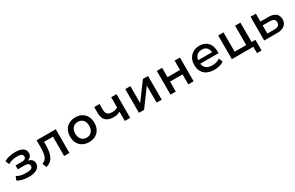

<svg xmlns="http://www.w3.org/2000/svg" viewBox="199 -1933 5367 3492"><g transform="rotate(-30 2882.0 -187.5)"><path d="M278 9Q205 9 143.5 -7Q82 -23 46 -50L78 -126Q114 -100 166.5 -89Q219 -78 275 -78Q346 -78 378.5 -94Q411 -110 411 -147Q411 -182 386 -197Q361 -212 315 -212H172V-293H306Q346 -293 369.5 -308Q393 -323 393 -355Q393 -389 365.5 -405Q338 -421 278 -421Q223 -421 173.5 -409Q124 -397 83 -372L51 -451Q95 -479 156 -493.5Q217 -508 288 -508Q392 -508 444.5 -470.5Q497 -433 497 -367Q497 -329 475.5 -301.5Q454 -274 413 -259V-257Q448 -248 471 -232Q494 -216 505 -192.5Q516 -169 516 -139Q516 -71 455.5 -31Q395 9 278 9Z M646 13 609 -73Q646 -87 670 -109Q694 -131 707.5 -165Q721 -199 726.5 -246Q732 -293 732 -356V-498H1134V0H1023V-406H835V-353Q835 -276 825.5 -215Q816 -154 795 -108.5Q774 -63 737.5 -33Q701 -3 646 13Z M1548 9Q1469 9 1411.5 -23Q1354 -55 1323 -113.5Q1292 -172 1292 -250Q1292 -328 1323 -385.5Q1354 -443 1411.5 -475.5Q1469 -508 1547 -508Q1626 -508 1683 -475.5Q1740 -443 1771 -385.5Q1802 -328 1802 -250Q1802 -172 1771 -113.5Q1740 -55 1683 -23Q1626 9 1548 9ZM1547 -84Q1615 -84 1654 -129Q1693 -174 1693 -250Q1693 -326 1654.5 -370Q1616 -414 1547 -414Q1478 -414 1439.5 -370Q1401 -326 1401 -250Q1401 -174 1440 -129Q1479 -84 1547 -84Z M2298 0V-195Q2269 -177 2235.5 -168.5Q2202 -160 2167 -160Q2088 -160 2038 -184.5Q1988 -209 1965 -256.5Q1942 -304 1942 -371V-498H2053V-378Q2053 -338 2065 -310Q2077 -282 2105.5 -267.5Q2134 -253 2184 -253Q2217 -253 2245.5 -260Q2274 -267 2298 -283V-498H2410V0Z M2594 0V-498H2701V-142L2965 -498H3072V0H2965V-357L2702 0Z M3256 0V-498H3368V-302H3630V-498H3742V0H3630V-209H3368V0Z M4180 9Q4091 9 4028 -21.5Q3965 -52 3932 -110.5Q3899 -169 3899 -250Q3899 -324 3929.5 -382Q3960 -440 4017 -474Q4074 -508 4154 -508Q4228 -508 4281 -476.5Q4334 -445 4362 -387.5Q4390 -330 4390 -250V-216H3984V-290H4313L4296 -270Q4296 -347 4259 -386Q4222 -425 4155 -425Q4111 -425 4077 -406Q4043 -387 4023.5 -351.5Q4004 -316 4004 -264V-251Q4004 -193 4025.5 -155Q4047 -117 4087 -98.5Q4127 -80 4184 -80Q4224 -80 4266 -90Q4308 -100 4344 -128L4378 -50Q4339 -18 4285 -4.5Q4231 9 4180 9Z M4996 133V0H4545V-498H4657V-92H4900V-498H5012V-91H5092V133Z M5225 0V-498H5337V-333H5501Q5603 -333 5655.5 -290Q5708 -247 5708 -168Q5708 -118 5683.5 -80Q5659 -42 5612.5 -21Q5566 0 5501 0ZM5337 -81H5481Q5535 -81 5566 -101Q5597 -121 5597 -168Q5597 -215 5566 -233.5Q5535 -252 5481 -252H5337Z"/></g></svg>

Font: Nunito Sans 7pt SemiBold
Style: Regular
Weight: 600
Designer: Vernon Adams
Foundry: Vernon Adams
Version: Version 3.101;gftools[0.9.27]